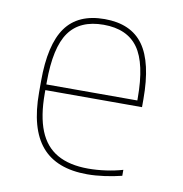

<svg xmlns="http://www.w3.org/2000/svg" viewBox="-66 -592 633 665"><g transform="rotate(10 250.0 -260.0)"><path d="M283 10Q175 10 122.5 -51.5Q70 -113 70 -240V-280Q70 -409 113.5 -469.5Q157 -530 250 -530Q343 -530 386.5 -469.5Q430 -409 430 -280V-252H80V-272H420L410 -262V-280Q410 -402 371.5 -456Q333 -510 250 -510Q167 -510 128.5 -456Q90 -402 90 -280V-240Q90 -161 110.5 -110Q131 -59 174 -34.5Q217 -10 283 -10Q313 -10 345 -14.5Q377 -19 404 -27V-6Q376 1 344 5.5Q312 10 283 10Z"/></g></svg>

Font: M PLUS 1 Code Thin
Style: Regular
Weight: 250
Designer: Coji Morishita
Foundry: UNDERFOREST DESIGN
Version: Version 1.002